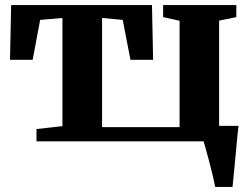

<svg xmlns="http://www.w3.org/2000/svg" viewBox="-20 -558 993 758"><path d="M124 0V-48.5L226.5 -60V-487L138.5 -479.5L109 -322H19.5L24 -538H580L584.5 -322H495L464.5 -479.5L383 -487V-56H689V-476L624 -490.5V-538H913V-490.5L845 -476.5V0ZM829.5 180Q826.5 163.5 820.5 137.8Q814.5 112 807.2 84.5Q800 57 793.5 33.8Q787 10.5 783.5 -1L753 -61H921.5Q919.5 -45.5 917.2 -20.8Q915 4 912.2 33Q909.5 62 906.8 90.5Q904 119 901.8 142.5Q899.5 166 898 180Z"/></svg>

Font: Merriweather 60pt ExtraBold
Style: Regular
Weight: 800
Version: Version 2.100